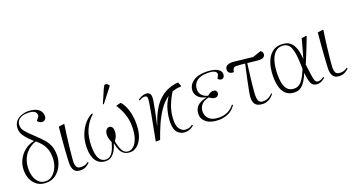

<svg xmlns="http://www.w3.org/2000/svg" viewBox="-49 -1421 3831 2075"><g transform="rotate(-20 1866.5 -383.5)"><path d="M217 14Q158 14 117 -14Q76 -42 54.5 -89Q33 -136 33 -194Q33 -260 61 -315Q89 -370 137 -407.5Q185 -445 246 -456Q194 -504 168 -536Q142 -568 133.5 -592Q125 -616 125 -639Q125 -692 151.5 -723Q178 -754 217 -767.5Q256 -781 293 -781Q333 -781 368.5 -770Q404 -759 426.5 -734Q449 -709 449 -668Q449 -647 435.5 -633Q422 -619 401 -619Q385 -619 371 -628Q357 -637 349 -650Q369 -673 376 -683.5Q383 -694 383 -703Q383 -732 360 -748Q337 -764 286 -764Q235 -764 206.5 -749.5Q178 -735 166 -713.5Q154 -692 154 -671Q154 -648 162.5 -627.5Q171 -607 196.5 -579.5Q222 -552 272 -505Q326 -455 360 -415.5Q394 -376 410.5 -332.5Q427 -289 427 -228Q427 -186 413 -143.5Q399 -101 372.5 -65Q346 -29 307 -7.5Q268 14 217 14ZM222 -4Q263 -4 297.5 -33Q332 -62 353 -110.5Q374 -159 374 -219Q374 -281 357.5 -322.5Q341 -364 315.5 -393Q290 -422 263 -445Q234 -437 203 -418Q172 -399 145 -367.5Q118 -336 101.5 -291Q85 -246 85 -185Q85 -141 99 -99.5Q113 -58 143 -31Q173 -4 222 -4Z M615 14Q560 14 540 -17.5Q520 -49 520 -93Q520 -110 522 -150.5Q524 -191 528 -248.5Q532 -306 537.5 -373Q543 -440 550 -510L608 -518L616 -514Q610 -474 603 -425Q596 -376 590 -324Q584 -272 579 -225.5Q574 -179 571 -144Q568 -109 568 -93Q568 -62 580 -39.5Q592 -17 634 -17Q652 -17 669.5 -21.5Q687 -26 713 -44L720 -33Q696 -11 671.5 1.5Q647 14 615 14Z M908 14Q832 14 794 -39.5Q756 -93 756 -187Q756 -275 783 -343Q810 -411 851.5 -457Q893 -503 937 -522L943 -513Q877 -453 843 -375Q809 -297 809 -187Q809 -87 836.5 -44.5Q864 -2 909 -2Q938 -2 958 -17Q978 -32 991.5 -56Q1005 -80 1014 -106.5Q1023 -133 1030 -156Q1017 -188 1012.5 -208Q1008 -228 1008 -241Q1008 -285 1025 -303Q1042 -321 1061 -321Q1077 -321 1090 -306.5Q1103 -292 1103 -257Q1103 -237 1095.5 -209.5Q1088 -182 1066 -156Q1076 -91 1099.5 -46.5Q1123 -2 1170 -2Q1201 -2 1229.5 -28Q1258 -54 1277 -108Q1296 -162 1296 -246Q1296 -322 1270 -392Q1244 -462 1210 -509L1262 -523L1271 -519Q1306 -479 1327.5 -409.5Q1349 -340 1349 -257Q1349 -163 1324 -103Q1299 -43 1262 -14.5Q1225 14 1189 14Q1142 14 1114 -5.5Q1086 -25 1071.5 -59Q1057 -93 1049 -134H1046Q1037 -100 1018.5 -65.5Q1000 -31 972.5 -8.5Q945 14 908 14ZM1090 -571 1081 -576 1149 -732Q1158 -751 1163 -759.5Q1168 -768 1183 -768Q1194 -768 1202 -761Q1210 -754 1219 -741V-736Z M1821 14Q1767 14 1732 -21Q1697 -56 1697 -141Q1697 -202 1715.5 -275.5Q1734 -349 1780 -417Q1722 -377 1676 -311Q1630 -245 1594.5 -164.5Q1559 -84 1530 0H1480Q1487 -38 1497.5 -92Q1508 -146 1519 -205Q1530 -264 1540 -318.5Q1550 -373 1556 -412Q1562 -451 1562 -464Q1562 -487 1551.5 -492.5Q1541 -498 1527 -498Q1512 -498 1496.5 -491Q1481 -484 1468 -478L1462 -487Q1479 -501 1503.5 -512Q1528 -523 1554 -523Q1578 -523 1594 -510Q1610 -497 1610 -462Q1610 -446 1604.5 -411.5Q1599 -377 1586.5 -315.5Q1574 -254 1553 -158L1555 -157Q1612 -340 1705 -425Q1798 -510 1925 -518L1942 -475L1937 -465Q1910 -466 1884.5 -461Q1859 -456 1836 -447Q1796 -384 1767.5 -308.5Q1739 -233 1739 -141Q1739 -78 1767 -44.5Q1795 -11 1832 -11Q1861 -11 1878.5 -19Q1896 -27 1909 -37L1917 -26Q1898 -9 1872.5 2.5Q1847 14 1821 14Z M2205 14Q2112 14 2063 -24Q2014 -62 2014 -118Q2014 -173 2047 -209Q2080 -245 2158 -260V-262Q2109 -274 2083.5 -294.5Q2058 -315 2049 -338Q2040 -361 2040 -378Q2040 -440 2093.5 -481.5Q2147 -523 2247 -523Q2293 -523 2331.5 -513.5Q2370 -504 2393 -484.5Q2416 -465 2416 -434Q2416 -415 2405.5 -402Q2395 -389 2378 -389Q2365 -389 2355 -395.5Q2345 -402 2339 -411Q2348 -427 2354 -438.5Q2360 -450 2360 -461Q2360 -479 2336 -492Q2312 -505 2251 -505Q2176 -505 2133 -470.5Q2090 -436 2090 -375Q2090 -335 2115 -308.5Q2140 -282 2181 -272Q2198 -286 2213.5 -294.5Q2229 -303 2248 -303Q2270 -303 2280 -292.5Q2290 -282 2290 -266Q2290 -250 2278 -237.5Q2266 -225 2245 -225Q2217 -225 2180 -253Q2116 -238 2091 -204.5Q2066 -171 2066 -129Q2066 -77 2103 -43.5Q2140 -10 2217 -10Q2327 -10 2390 -94L2400 -86Q2360 -28 2307.5 -7Q2255 14 2205 14Z M2713 14Q2645 14 2620 -24.5Q2595 -63 2609 -142Q2623 -219 2640 -298Q2657 -377 2676 -462Q2646 -465 2619 -467.5Q2592 -470 2572 -470Q2559 -470 2548.5 -462.5Q2538 -455 2532 -429L2529 -416Q2495 -416 2480 -430Q2465 -444 2465 -464Q2465 -502 2495.5 -514.5Q2526 -527 2563 -523L2783 -499L2878 -532Q2887 -525 2894 -517Q2901 -509 2901 -494Q2901 -471 2885.5 -458.5Q2870 -446 2844 -446Q2815 -446 2776.5 -450.5Q2738 -455 2699 -459Q2688 -371 2678 -289.5Q2668 -208 2662 -127Q2658 -72 2669.5 -42Q2681 -12 2722 -12Q2755 -12 2781 -25Q2807 -38 2830 -63L2838 -56Q2816 -25 2784 -5.5Q2752 14 2713 14Z M3078 14Q3013 14 2976.5 -20Q2940 -54 2926 -108Q2912 -162 2912 -223Q2912 -278 2922.5 -331.5Q2933 -385 2956.5 -428Q2980 -471 3018.5 -497Q3057 -523 3112 -523Q3141 -523 3169.5 -515Q3198 -507 3222 -483.5Q3246 -460 3262.5 -414.5Q3279 -369 3283 -294H3284Q3308 -377 3321.5 -426.5Q3335 -476 3344 -511L3395 -518L3403 -514Q3375 -441 3347.5 -371.5Q3320 -302 3288 -228L3298 -148Q3305 -92 3311.5 -62Q3318 -32 3327.5 -21.5Q3337 -11 3354 -11Q3384 -11 3419 -37L3427 -26Q3413 -14 3389.5 0Q3366 14 3336 14Q3287 14 3268.5 -23.5Q3250 -61 3242 -148H3241Q3224 -106 3202 -69Q3180 -32 3150 -9Q3120 14 3078 14ZM3084 -26Q3112 -26 3136 -39Q3160 -52 3185 -88.5Q3210 -125 3239 -195L3237 -263Q3234 -384 3208.5 -444.5Q3183 -505 3115 -505Q3063 -505 3029.5 -468Q2996 -431 2980 -368.5Q2964 -306 2964 -229Q2964 -152 2979 -107.5Q2994 -63 3021 -44.5Q3048 -26 3084 -26Z M3594 14Q3539 14 3519 -17.5Q3499 -49 3499 -93Q3499 -110 3501 -150.5Q3503 -191 3507 -248.5Q3511 -306 3516.5 -373Q3522 -440 3529 -510L3587 -518L3595 -514Q3589 -474 3582 -425Q3575 -376 3569 -324Q3563 -272 3558 -225.5Q3553 -179 3550 -144Q3547 -109 3547 -93Q3547 -62 3559 -39.5Q3571 -17 3613 -17Q3631 -17 3648.5 -21.5Q3666 -26 3692 -44L3699 -33Q3675 -11 3650.5 1.5Q3626 14 3594 14Z"/></g></svg>

Font: Literata 72pt ExtraLight
Style: Italic
Weight: 200
Italic angle: -2°
Designer: Latin by Veronika Burian and Jose Scaglione. Greek by Irene Vlachou. Cyrillic by Vera Evstafieva
Foundry: TypeTogether
Version: Version 3.002